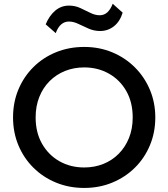

<svg xmlns="http://www.w3.org/2000/svg" viewBox="-20 -958 872 994"><path d="M416 15Q337 15 269.8 -12.8Q202.5 -40.5 152.8 -90Q103 -139.5 75.2 -206Q47.5 -272.5 47.5 -350Q47.5 -428 75.2 -494.5Q103 -561 152.8 -610.5Q202.5 -660 269.8 -687.5Q337 -715 416 -715Q494.5 -715 561.5 -687Q628.5 -659 678.5 -609Q728.5 -559 756.2 -492.8Q784 -426.5 784 -350Q784 -272.5 756.2 -206Q728.5 -139.5 678.5 -90Q628.5 -40.5 561.5 -12.8Q494.5 15 416 15ZM416 -91Q469 -91 514.8 -109.2Q560.5 -127.5 594.5 -161.8Q628.5 -196 647.8 -243.8Q667 -291.5 667 -350Q667 -428.5 633.8 -486.8Q600.5 -545 543.5 -577Q486.5 -609 416 -609Q363 -609 317.2 -590.8Q271.5 -572.5 237.2 -538.5Q203 -504.5 183.8 -456.8Q164.5 -409 164.5 -350Q164.5 -271.5 198 -213.2Q231.5 -155 288.2 -123Q345 -91 416 -91ZM268.5 -786.5 216.5 -832Q235.5 -877.5 266.2 -903.2Q297 -929 337 -929Q368.5 -929 395.5 -916.5Q422.5 -904 447.5 -891.5Q472.5 -879 496.5 -879Q519 -879 535.8 -894.2Q552.5 -909.5 563.5 -938.5L615 -892.5Q601 -846.5 569.8 -822Q538.5 -797.5 498.5 -797.5Q467 -797.5 439 -809.8Q411 -822 385.8 -834.2Q360.5 -846.5 336.5 -846.5Q314.5 -846.5 297.2 -832Q280 -817.5 268.5 -786.5Z"/></svg>

Font: Geologica EX
Style: Regular
Weight: 400
Designer: Sindre Bremnes, Frode Helland
Foundry: Monokrom Skriftforlag AS
Version: Version 1.010;gftools[0.9.28]